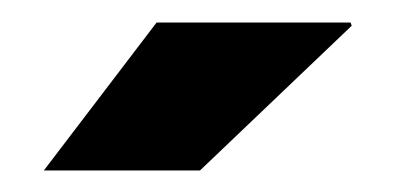

<svg xmlns="http://www.w3.org/2000/svg" viewBox="-20 -782 356 173"><path d="M19.5 -628.4 121.1 -761.7H295.9L296.9 -758.8L160.2 -628.4H22.9Z"/></svg>

Font: Roboto Slab LO Black
Style: Regular
Weight: 900
Designer: Google
Version: Version 2.000